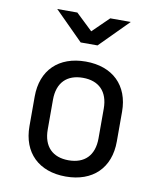

<svg xmlns="http://www.w3.org/2000/svg" viewBox="-87 -854 775 931"><g transform="rotate(10 300.0 -388.5)"><path d="M342 -645 481 -785H380L300 -707L218 -785H119L259 -645ZM300 8C433 8 515 -72 515 -202V-349C515 -478 433 -558 300 -558C167 -558 85 -478 85 -348V-202C85 -72 167 8 300 8ZM300 -72C222 -72 175 -117 175 -202V-348C175 -433 222 -478 300 -478C378 -478 425 -433 425 -348V-202C425 -117 378 -72 300 -72Z"/></g></svg>

Font: Tekne LDO
Style: Regular
Weight: 400
Monospace: yes
Designer: Alessio Laiso, Mario Rullo, Paolo Rosset
Foundry: Alessio Laiso
Version: Version 1.000;hotconv 1.0.109;makeotfexe 2.5.65596